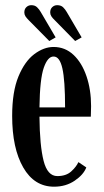

<svg xmlns="http://www.w3.org/2000/svg" viewBox="-20 -711 400 742"><path d="M189 10.5Q112.5 10.5 69.8 -63.8Q27 -138 27 -263Q27 -356.5 51.2 -415.2Q75.5 -474 112.5 -501.8Q149.5 -529.5 187 -529.5Q231.5 -529.5 264 -499Q296.5 -468.5 314.2 -416.5Q332 -364.5 332 -301Q332 -279 331 -260H132.5Q133.5 -148.5 148.5 -89.5Q163.5 -30.5 201.5 -30.5Q235.5 -30.5 255.2 -48.5Q275 -66.5 283 -84.5L313.5 -64Q303 -36 268.8 -12.8Q234.5 10.5 189 10.5ZM187 -492.5Q164.5 -493 149.2 -449.2Q134 -405.5 132.5 -296H231.5Q231.5 -401 221 -447Q210.5 -493 187 -492.5ZM270.5 -552.5 191.5 -633Q183 -641 178.5 -648Q174 -655 174 -663Q174 -676 182 -683.5Q190 -691 201 -691Q215.5 -691 223.8 -683Q232 -675 238 -664.5L295.5 -566.5ZM170.5 -552.5 91 -633Q82.5 -641.5 78.2 -648.2Q74 -655 74 -663Q74 -676 82 -683.5Q90 -691 101 -691Q115 -691 123.2 -683Q131.5 -675 137.5 -664.5L195 -566.5Z"/></svg>

Font: Imbue 10pt SemiBold
Style: Regular
Weight: 600
Designer: Tyler Finck
Foundry: Etcetera Type Company
Version: Version 1.102; ttfautohint (v1.8.3)